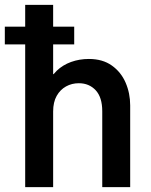

<svg xmlns="http://www.w3.org/2000/svg" viewBox="-38 -772 621 792"><path d="M65.9 0V-752H181.2V-466.3H204.6L161.6 -421.4Q170.9 -456.1 195.8 -480Q220.7 -503.9 255.1 -516.4Q289.6 -528.8 328.6 -528.8Q385.3 -528.8 423.3 -501.7Q461.4 -474.6 480.2 -430.9Q499 -387.2 499 -337.4V0H383.8V-313Q383.8 -370.6 356.7 -399.7Q329.6 -428.7 287.1 -428.7Q258.3 -428.7 234.4 -415.5Q210.4 -402.3 195.8 -376.5Q181.2 -350.6 181.2 -312V0ZM-18.1 -588.9V-662.1H268.1V-588.9Z"/></svg>

Font: Reddit Mono SemiBold
Style: Regular
Weight: 600
Monospace: yes
Designer: Stephen Hutchings
Foundry: Reddit
Version: Version 1.014